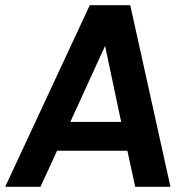

<svg xmlns="http://www.w3.org/2000/svg" viewBox="-23 -720 714 740"><path d="M-3 0 323 -700H479L634 0H498L468 -139H197L133 0ZM248 -250H444L382 -543Z"/></svg>

Font: Haskoy Bold
Style: Italic
Weight: 700
Designer: Ertekin Erdin
Foundry: Ertekin Erdin
Version: Version 2.000; ttfautohint (v1.8.4.7-5d5b)